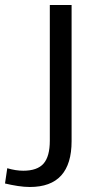

<svg xmlns="http://www.w3.org/2000/svg" viewBox="-114 -560 391 767"><path d="M5 187Q-17 187 -43 183Q-69 179 -94 173L-85 112Q-68 117 -52 119.5Q-36 122 -21 122Q35 122 60 93.5Q85 65 85 2V-540H172V4Q172 95 130.5 141Q89 187 5 187Z"/></svg>

Font: Pathway Extreme
Style: Regular
Weight: 400
Designer: Eduardo Rodriguez Tunni
Foundry: Eduardo Rodriguez Tunni
Version: Version 1.001;gftools[0.9.26]